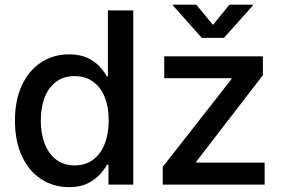

<svg xmlns="http://www.w3.org/2000/svg" viewBox="-20 -771 1181 802"><path d="M269 10.7Q202.6 10.7 151.4 -23.2Q100.1 -57.1 71.3 -119.4Q42.5 -181.6 42.5 -267.1Q42.5 -352.5 71.5 -414.8Q100.6 -477.1 151.9 -510.5Q203.1 -543.9 268.6 -543.9Q314 -543.9 344.7 -529.5Q375.5 -515.1 395.3 -493.9Q415 -472.7 426.3 -451.7H430.7V-727.5H536.6V0H433.1V-83H427.2Q415 -61.5 394.8 -40Q374.5 -18.6 344 -3.9Q313.5 10.7 269 10.7ZM291.5 -80.1Q336.9 -80.1 368.7 -103.8Q400.4 -127.4 417.2 -169.7Q434.1 -211.9 434.1 -267.6Q434.1 -323.7 417.5 -365.2Q400.9 -406.7 368.9 -429.9Q336.9 -453.1 291.5 -453.1Q246.6 -453.1 214.8 -429.7Q183.1 -406.2 166.7 -364.5Q150.4 -322.8 150.4 -267.6Q150.4 -212.4 167 -169.9Q183.6 -127.4 215.3 -103.8Q247.1 -80.1 291.5 -80.1ZM659.7 0V-73.7L946.8 -440.4V-444.3H666V-535.6H1078.1V-457L799.8 -95.7V-91.8H1085.4V0ZM799.8 -751.5 869.6 -667 938.5 -751.5H1036.6V-748.5L915.5 -612.8H822.8L702.1 -748.5V-751.5Z"/></svg>

Font: Inter 20pt Medium
Style: Regular
Weight: 500
Version: Version 4.001;git-66647c0bb